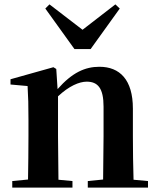

<svg xmlns="http://www.w3.org/2000/svg" viewBox="-20 -857 725 877"><path d="M206 -837 187 -818 320 -633H394L527 -818L507 -837L357 -721ZM450 0H656V-30L590 -36C588 -93 587 -177 587 -235V-361C587 -493 527 -552 434 -552C369 -552 310 -526 243 -450L237 -542L224 -550L28 -495V-471L106 -464C109 -415 110 -376 110 -310V-235C110 -180 109 -94 108 -37L36 -30V0H311V-30L247 -36L245 -235V-417C295 -464 342 -484 376 -484C427 -484 453 -454 453 -370V-235L451 -37L381 -30V0Z"/></svg>

Font: Noto Serif CJK KR
Style: Bold
Weight: 700
Designer: Ryoko NISHIZUKA 西塚涼子 (kana & ideographs); Frank Grießhammer (Latin, Greek & Cyrillic); Wenlong ZHANG 张文龙 (bopomofo); San
Foundry: Adobe
Version: Version 2.001;hotconv 1.1.0;makeotfexe 2.6.0